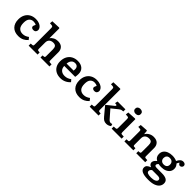

<svg xmlns="http://www.w3.org/2000/svg" viewBox="349 -2411 4286 4286"><g transform="rotate(45 2491.5 -268.0)"><path d="M317 14Q193 14 124 -57Q55 -128 55 -252Q55 -338 88.5 -401.5Q122 -465 183.5 -500.5Q245 -536 330 -536Q392 -536 439.5 -517Q487 -498 513.5 -466Q540 -434 540 -395Q540 -363 520 -341Q500 -319 463 -319Q429 -319 410.5 -333.5Q392 -348 392 -372Q392 -391 417 -438Q400 -449 379 -454.5Q358 -460 330 -460Q270 -460 231 -418.5Q192 -377 192 -282Q192 -179 235 -133.5Q278 -88 351 -88Q396 -88 432.5 -103Q469 -118 502 -143L546 -89Q509 -44 451.5 -15Q394 14 317 14Z M634 0V-66L683 -69Q701 -71 707 -80.5Q713 -90 713 -116V-626Q713 -659 705 -672Q697 -685 668 -687L617 -690L623 -759L831 -767L845 -756V-446H847Q873 -487 921 -511.5Q969 -536 1028 -536Q1116 -536 1162 -489.5Q1208 -443 1208 -364V-110Q1208 -93 1213 -81.5Q1218 -70 1242 -69L1291 -66V0H1008V-66L1044 -68Q1063 -70 1069.5 -78.5Q1076 -87 1076 -110V-323Q1076 -379 1055 -408Q1034 -437 977 -437Q917 -437 881 -404Q845 -371 845 -310V-114Q845 -92 850.5 -82Q856 -72 872 -70L915 -66V0Z M1647 14Q1562 14 1502 -18.5Q1442 -51 1409.5 -109.5Q1377 -168 1377 -247Q1377 -338 1412 -402.5Q1447 -467 1509.5 -501.5Q1572 -536 1654 -536Q1753 -536 1811.5 -485Q1870 -434 1870 -343Q1870 -318 1868 -292.5Q1866 -267 1861 -242H1516Q1519 -165 1563 -126.5Q1607 -88 1679 -88Q1724 -88 1763 -103Q1802 -118 1835 -144L1880 -93Q1840 -45 1779 -15.5Q1718 14 1647 14ZM1516 -316H1738Q1741 -338 1741 -361Q1741 -407 1716.5 -433Q1692 -459 1645 -459Q1589 -459 1555.5 -421Q1522 -383 1516 -316Z M2243 14Q2119 14 2050 -57Q1981 -128 1981 -252Q1981 -338 2014.5 -401.5Q2048 -465 2109.5 -500.5Q2171 -536 2256 -536Q2318 -536 2365.5 -517Q2413 -498 2439.5 -466Q2466 -434 2466 -395Q2466 -363 2446 -341Q2426 -319 2389 -319Q2355 -319 2336.5 -333.5Q2318 -348 2318 -372Q2318 -391 2343 -438Q2326 -449 2305 -454.5Q2284 -460 2256 -460Q2196 -460 2157 -418.5Q2118 -377 2118 -282Q2118 -179 2161 -133.5Q2204 -88 2277 -88Q2322 -88 2358.5 -103Q2395 -118 2428 -143L2472 -89Q2435 -44 2377.5 -15Q2320 14 2243 14Z M2560 0V-66L2609 -69Q2627 -71 2633 -80.5Q2639 -90 2639 -116V-626Q2639 -659 2631 -672Q2623 -685 2594 -687L2543 -690L2549 -759L2757 -767L2771 -756V-116Q2771 -91 2777 -81Q2783 -71 2801 -69L2841 -66V0ZM3092 10Q3045 10 3013.5 -8Q2982 -26 2947 -68L2781 -266L2782 -279L2948 -412Q2963 -424 2962.5 -437.5Q2962 -451 2947 -453L2905 -457L2919 -522H3167V-456L3131 -452Q3111 -450 3093.5 -440.5Q3076 -431 3058 -416L2914 -300L3070 -122Q3091 -96 3109.5 -85Q3128 -74 3152 -74Q3167 -74 3192 -82L3206 -32Q3184 -13 3153.5 -1.5Q3123 10 3092 10Z M3397 -612Q3358 -612 3334 -632.5Q3310 -653 3310 -689Q3310 -724 3333.5 -745Q3357 -766 3397 -766Q3438 -766 3461.5 -745.5Q3485 -725 3485 -689Q3485 -654 3461 -633Q3437 -612 3397 -612ZM3254 0V-66L3314 -69Q3334 -71 3340 -81.5Q3346 -92 3346 -120V-384Q3346 -417 3339.5 -430Q3333 -443 3307 -444L3254 -448L3262 -518L3464 -529L3479 -521V-117Q3479 -95 3484 -83Q3489 -71 3512 -69L3570 -66V0Z M3657 0V-66L3708 -69Q3723 -70 3729.5 -79.5Q3736 -89 3736 -117V-388Q3736 -419 3729.5 -431Q3723 -443 3699 -445L3647 -448L3656 -517L3830 -529L3845 -521L3853 -430H3858Q3887 -479 3938 -507.5Q3989 -536 4051 -536Q4140 -536 4185.5 -489.5Q4231 -443 4231 -364V-109Q4231 -90 4236.5 -80Q4242 -70 4265 -68L4314 -66V0H4031V-66L4068 -68Q4085 -70 4092 -78Q4099 -86 4099 -110V-323Q4099 -380 4079 -408.5Q4059 -437 4002 -437Q3941 -437 3905 -404Q3869 -371 3869 -310V-113Q3869 -90 3874 -80Q3879 -70 3895 -69L3939 -66V0Z M4634 231Q4376 231 4376 104Q4376 60 4404 34Q4432 8 4483 -11V-15Q4451 -24 4432.5 -47.5Q4414 -71 4414 -96Q4414 -121 4428.5 -148Q4443 -175 4482 -207V-210Q4400 -251 4400 -349Q4400 -409 4431.5 -450.5Q4463 -492 4517.5 -513.5Q4572 -535 4642 -535Q4678 -535 4714 -528Q4750 -521 4781 -506Q4804 -556 4835 -584Q4866 -612 4908 -612Q4939 -612 4961 -596Q4983 -580 4983 -551Q4983 -526 4964 -507Q4945 -488 4920 -488Q4904 -488 4892.5 -495.5Q4881 -503 4873 -516L4862 -535Q4843 -510 4828 -475Q4851 -451 4865 -422Q4879 -393 4879 -354Q4879 -301 4850.5 -260.5Q4822 -220 4769 -197Q4716 -174 4644 -174Q4587 -174 4555 -184Q4523 -154 4523 -129Q4523 -104 4544.5 -97Q4566 -90 4597 -90H4755Q4846 -90 4896.5 -60Q4947 -30 4947 39Q4947 91 4915.5 134.5Q4884 178 4815 204.5Q4746 231 4634 231ZM4640 -255Q4690 -255 4717 -280.5Q4744 -306 4744 -352Q4744 -401 4715.5 -428.5Q4687 -456 4636 -456Q4586 -456 4561 -427.5Q4536 -399 4536 -355Q4536 -311 4564 -283Q4592 -255 4640 -255ZM4647 151Q4721 151 4764 128Q4807 105 4807 69Q4807 41 4784 28Q4761 15 4719 15H4548Q4505 45 4505 86Q4505 119 4538.5 135Q4572 151 4647 151Z"/></g></svg>

Font: Literata 7pt SemiBold
Style: Regular
Weight: 600
Designer: Latin by Veronika Burian and Jose Scaglione. Greek by Irene Vlachou. Cyrillic by Vera Evstafieva.
Foundry: TypeTogether
Version: Version 3.002